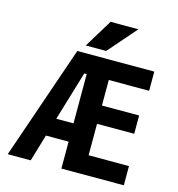

<svg xmlns="http://www.w3.org/2000/svg" viewBox="-135 -1079 1111 1198"><g transform="rotate(15 420.5 -480.0)"><path d="M259.8 -290H371.1V-608.4H355.5ZM610.4 -961.9 451.2 -779.3H319.3L430.7 -961.9ZM774.4 -732.4V-608.4H513.7V-443.4H753.9V-325.2H513.7V-122.1H774.4V2H371.1V-171.9H224.6L172.9 2H24.4L277.3 -732.4Z"/></g></svg>

Font: Gen Shin Gothic Bold
Style: Bold
Weight: 700
Designer: [Source Han Sans]
Ryoko NISHIZUKA  (kana & ideographs); Paul D. Hunt (Latin, Greek & Cyrillic); Wenlong ZHANG  (bopomofo
Version: Version 1.002.20150607